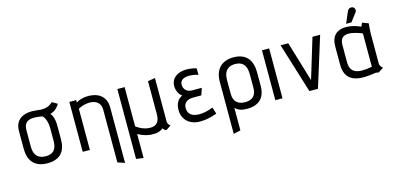

<svg xmlns="http://www.w3.org/2000/svg" viewBox="-77 -1165 3837 1862"><g transform="rotate(-15 1841.5 -234.0)"><path d="M451 -310C451 -378 432 -421 414 -436C454 -446 488 -472 510 -513L458 -543C407 -497 366 -495 286 -505C187 -517 78 -487 78 -354V-175C78 -59 135 19 266 19C398 19 451 -55 451 -175ZM378 -175C378 -85 336 -51 266 -51C196 -51 150 -90 150 -175V-343C150 -450 233 -452 335 -433C339 -433 378 -393 378 -305Z M992 210V-346C992 -422 957 -468 907 -491C844 -520 741 -513 692 -476V-501H623V0H695V-413C780 -461 921 -464 921 -343V186Z M1512 -27C1488 -41 1485 -69 1485 -69V-510L1412 -498V-166C1412 -67 1355 -54 1312 -56C1242 -58 1184 -101 1178 -107V-501H1105V201L1178 210V-30C1192 -24 1231 3 1304 11C1358 15 1405 4 1428 -20C1441 1 1457 6 1463 6Z M1949 -90C1949 -90 1887 -60 1811 -59C1736 -59 1697 -93 1697 -151C1697 -200 1730 -231 1793 -231H1876L1899 -301H1800C1746 -301 1717 -341 1718 -379C1719 -462 1833 -452 1901 -431L1900 -496C1803 -528 1663 -515 1646 -404C1638 -347 1669 -294 1697 -278C1643 -253 1621 -202 1626 -132C1632 -54 1694 11 1800 11C1892 11 1970 -23 1970 -23Z M2154 195V-32C2183 0 2224 10 2271 10C2394 10 2456 -55 2456 -172V-307C2456 -424 2404 -507 2270 -507C2150 -507 2083 -433 2083 -315V211ZM2383 -173C2383 -91 2341 -57 2271 -57C2200 -57 2155 -92 2155 -173V-309C2155 -414 2212 -440 2269 -440C2330 -440 2383 -413 2383 -308Z M2629 0V-501H2557V0Z M2985 0 3141 -501H3064L2942 -99L2821 -501H2744L2899 0Z M3648 -35C3624 -49 3618 -77 3618 -77V-389C3618 -421 3625 -486 3625 -486L3564 -509L3548 -473C3449 -519 3253 -551 3253 -354V-169C3253 29 3429 17 3564 -5C3573 -6 3587 -1 3596 -1ZM3545 -71C3392 -42 3324 -71 3324 -177V-351C3324 -480 3461 -440 3545 -406ZM3465 -538 3528 -621C3543 -641 3536 -668 3513 -677C3496 -683 3472 -677 3461 -653L3412 -538Z"/></g></svg>

Font: Advent Pro
Style: Medium
Weight: 500
Designer: Andreas Kalpakidis
Foundry: Andreas Kalpakidis
Version: Version 2.002 2008